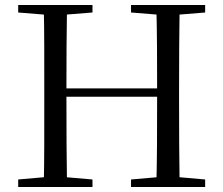

<svg xmlns="http://www.w3.org/2000/svg" viewBox="-20 -748 893 768"><path d="M52.8 0V-30.1L189.7 -42.1H210.4L349.9 -30.1V0ZM154.9 0Q156.9 -83.6 157 -167.7Q157.1 -251.7 157.1 -336.8V-391.1Q157.1 -476.1 157 -560.4Q156.9 -644.8 154.9 -728H248.1Q246.7 -645.2 246.2 -560.7Q245.7 -476.1 245.7 -391.1V-367.4Q245.7 -260.1 246.2 -172.1Q246.7 -84.1 248.1 0ZM201.8 -361V-394.3H653.2V-361ZM504.1 0V-30.1L642.6 -42.1H663.9L800.6 -30.1V0ZM605.3 0Q607.5 -83.6 608 -171.6Q608.5 -259.5 608.5 -367.4V-391.1Q608.5 -476.1 608 -560.4Q607.5 -644.8 605.3 -728H698.6Q697.3 -645.2 696.8 -560.7Q696.3 -476.1 696.3 -391.1V-336.8Q696.3 -252.2 696.8 -168.1Q697.3 -84.1 698.6 0ZM52.8 -698V-728H349.9V-698L210.4 -686.9H189.7ZM504.1 -698V-728H800.6V-698L663.9 -686.9H642.6Z"/></svg>

Font: Noto Serif SC ExtraLight
Style: Regular
Weight: 200
Designer: Ryoko NISHIZUKA 西塚涼子 (kana & ideographs); Frank Grießhammer (Latin, Greek & Cyrillic); Wenlong ZHANG 张文龙 (bopomofo); San
Foundry: Adobe
Version: Version 2.002-H1;hotconv 1.1.0;makeotfexe 2.6.0